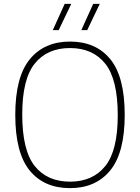

<svg xmlns="http://www.w3.org/2000/svg" viewBox="-20 -964 724 993"><path d="M59 -370Q59 -566 134 -657.5Q209 -749 342 -749Q476 -749 550.5 -657.8Q625 -566.5 625 -370Q625 -174 550 -82.5Q475 9 342 9Q208 9 133.5 -82.2Q59 -173.5 59 -370ZM589 -368Q589 -553.5 524.5 -634.5Q460 -715.5 342 -715.5Q224.5 -715.5 159.8 -635.2Q95 -555 95 -372Q95 -186.5 159.5 -105.5Q224 -24.5 342 -24.5Q459.5 -24.5 524.2 -104.8Q589 -185 589 -368ZM253 -808 314.5 -944H348.5L283.5 -808ZM400.5 -808 462 -944H496L431 -808Z"/></svg>

Font: Encode Sans Thin
Style: Regular
Weight: 250
Designer: Multiple Designers
Foundry: Impallari Type
Version: Version 2.000